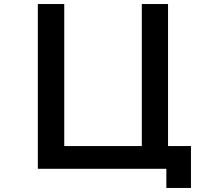

<svg xmlns="http://www.w3.org/2000/svg" viewBox="-20 -805 1040 944"><path d="M166 -785.2H295.9V-86.9H677.2V-785.2H806.2V-86.9H918.9V119.1H797.9V24.9H166Z"/></svg>

Font: FORM UDPGothic
Style: Bold
Weight: 700
Foundry: Pronama LLC
Version: Version 1.051